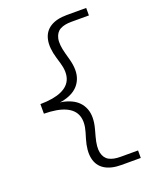

<svg xmlns="http://www.w3.org/2000/svg" viewBox="-178 -902 976 1204"><g transform="rotate(-20 310.0 -300.5)"><path d="M339.5 -66.5 327.5 -22.5Q309.5 43 318.2 81Q327 119 355.5 134.5Q384 150 430.5 150H548V200H419Q349.5 200 307.5 173.2Q265.5 146.5 254.8 94.8Q244 43 266 -30.5L277.5 -69Q296.5 -132.5 281.2 -176.5Q266 -220.5 214 -244Q162 -267.5 72 -268.5V-332.5Q162 -333.5 214 -357Q266 -380.5 281.2 -424.5Q296.5 -468.5 277.5 -532L266 -570.5Q244 -644 254.8 -695.8Q265.5 -747.5 307.5 -774.2Q349.5 -801 419 -801H548V-751H430.5Q384 -751 355.5 -735.5Q327 -720 318.2 -682Q309.5 -644 327.5 -578.5L339.5 -534.5Q361.5 -455 340.8 -401.5Q320 -348 265.5 -322Q211 -296 131.5 -296V-305Q211 -305 265.5 -279.2Q320 -253.5 340.8 -200Q361.5 -146.5 339.5 -66.5Z"/></g></svg>

Font: Monaspace Krypton Var ExLight
Style: Regular
Weight: 200
Designer: Riley Cran and the Lettermatic Team
Version: Version 1.200 (Monaspace Krypton Var)